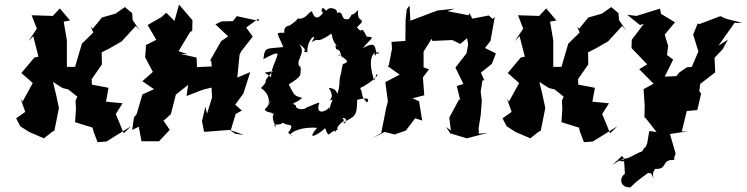

<svg xmlns="http://www.w3.org/2000/svg" viewBox="-20 -588 3282 844"><path d="M280 -195 320 -163 312 -146 314 -109 310 -51 387 -27 391 -10 409 37 448 34 556 -33 524 -2 489 -87 519 -134 446 -141 457 -202 437 -206 384 -216 383 -240 428 -305 427 -358 457 -373 515 -406 577 -474 595 -453 563 -500 561 -530 529 -557 488 -528 428 -511 388 -462 379 -471 390 -445 340 -396 310 -294H274V-410L276 -399L260 -493L288 -498L243 -551L212 -518L119 -521L142 -462L105 -407L126 -429L149 -339L131 -335L74 -267C90 -252 108 -238 124 -223L79 -141L70 -156L91 -96L51 -68L69 -33L108 -8L173 20L210 -9L219 -13L239 -113C231 -152 223 -190 213 -228L255 -201Z M1014 0 994 -14 1016 -87 1043 -102 1014 -128 1050 -177 1080 -271 1023 -247 1033 -347 1040 -362 1091 -427 1062 -467 1116 -506 1118 -496 1021 -517 1004 -495 954 -494 927 -481 983 -428 952 -407 902 -319 908 -322 911 -296 846 -293 844 -335 773 -351 804 -350 765 -363 816 -448 825 -452 826 -499 767 -568 747 -496 711 -532 690 -513 629 -478 667 -413 622 -390 618 -336 652 -272 606 -231 657 -196 606 -173 581 -87 569 -72 561 -17 590 -31 602 33H679L726 -17L698 -59L703 -61L731 -86L753 -172C771 -187 790 -201 807 -215L800 -166L873 -194L910 -203L912 -159L890 -88L883 -119L868 -56L877 -9H888L990 -17L1052 5Z M1144 -269 1180 -275C1118 -210 1174 -248 1127 -201C1142 -191 1171 -166 1159 -126C1176 -169 1171 -133 1144 -107C1147 -91 1185 -96 1173 -88C1204 -92 1157 -93 1195 -28C1165 -49 1216 -33 1222 -49C1251 -30 1273 -50 1253 -12C1229 -3 1297 25 1255 3C1283 -25 1340 -29 1374 -26C1313 46 1402 -13 1409 -25C1429 28 1420 -10 1466 -18C1452 -34 1444 -53 1454 -6C1473 -63 1505 -48 1485 -69C1514 -72 1497 -36 1489 -49C1537 -78 1550 -71 1550 -149C1550 -149 1618 -169 1593 -137C1561 -173 1580 -169 1563 -201C1604 -220 1652 -259 1636 -263L1625 -233C1599 -316 1612 -341 1627 -357C1624 -318 1642 -380 1645 -351C1618 -353 1651 -421 1575 -376C1610 -421 1634 -425 1592 -427C1562 -488 1579 -430 1549 -468C1601 -517 1544 -479 1555 -544C1508 -497 1547 -556 1514 -505C1466 -492 1504 -558 1443 -523C1492 -534 1430 -571 1414 -540C1391 -572 1389 -531 1401 -533C1379 -502 1362 -504 1351 -539C1332 -531 1325 -502 1287 -506C1276 -500 1308 -513 1246 -471C1275 -476 1224 -485 1230 -444C1183 -445 1202 -443 1225 -381C1149 -373 1144 -383 1138 -329C1133 -323 1197 -364 1200 -350C1193 -315 1175 -300 1171 -249ZM1479 -269 1484 -280C1463 -222 1481 -231 1462 -171C1465 -159 1468 -201 1425 -201C1465 -145 1400 -141 1442 -150C1417 -91 1432 -87 1427 -116C1412 -95 1364 -81 1384 -137C1368 -135 1300 -101 1335 -120C1315 -99 1275 -109 1281 -125C1251 -136 1285 -133 1308 -158C1269 -168 1275 -170 1249 -217C1308 -254 1303 -254 1300 -298L1285 -291C1300 -283 1285 -274 1305 -284C1265 -322 1333 -348 1295 -394C1350 -356 1292 -366 1331 -358C1328 -422 1384 -449 1349 -403C1392 -427 1362 -393 1425 -432C1451 -454 1424 -422 1467 -380C1476 -371 1445 -408 1458 -372C1481 -368 1474 -348 1486 -333C1481 -366 1448 -320 1473 -349C1504 -320 1521 -318 1487 -306Z M2085 0 2084 -26 2093 -81 2098 -145 2093 -186 2101 -235H2109L2094 -269L2142 -307L2160 -353L2112 -377L2136 -408L2155 -513L2145 -505L2129 -520L2056 -506L2044 -530L2039 -521L1947 -539L1980 -550L1904 -542L1890 -537L1784 -497L1780 -564L1768 -547L1763 -501L1762 -408L1701 -404L1703 -373L1689 -300L1683 -298L1737 -260L1674 -227L1685 -142L1677 -111L1656 -4L1617 20L1670 -8L1715 3L1764 -14L1805 -68L1836 -58L1822 -143L1793 -156L1845 -169L1839 -248L1866 -283L1842 -292V-361L1877 -417L1881 -408L1968 -412L2003 -395L2033 -420L2038 -393L2031 -354L1982 -291L2017 -219L1988 -210L2003 -148L1998 -151L1955 -71L1962 -14L1941 -30L1959 -2L2032 20L2125 -4Z M2418 -195 2458 -163 2450 -146 2452 -109 2448 -51 2525 -27 2529 -10 2547 37 2586 34 2694 -33 2662 -2 2627 -87 2657 -134 2584 -141 2595 -202 2575 -206 2522 -216 2521 -240 2566 -305 2565 -358 2595 -373 2653 -406 2715 -474 2733 -453 2701 -500 2699 -530 2667 -557 2626 -528 2566 -511 2526 -462 2517 -471 2528 -445 2478 -396 2448 -294H2412V-410L2414 -399L2398 -493L2426 -498L2381 -551L2350 -518L2257 -521L2280 -462L2243 -407L2264 -429L2287 -339L2269 -335L2212 -267C2228 -252 2246 -238 2262 -223L2217 -141L2208 -156L2229 -96L2189 -68L2207 -33L2246 -8L2311 20L2348 -9L2357 -13L2377 -113C2369 -152 2361 -190 2351 -228L2393 -201Z M2715 97 2723 111 2727 176C2701 194 2704 236 2751 236C2774 214 2770 215 2829 172C2853 178 2831 163 2862 210C2825 164 2889 139 2851 154C2923 161 2880 113 2943 115C2951 95 2935 124 2950 87L2925 1L3005 -11L2977 -10L2999 -100L3045 -104L3062 -176L3054 -188L3058 -219L3124 -270L3121 -334L3157 -372L3180 -414L3138 -387L3210 -489L3215 -487L3242 -488L3173 -505L3146 -517C3114 -505 3085 -493 3054 -482L3047 -485L3027 -436L3050 -362L3021 -294L2999 -292L2967 -270L2919 -213L2962 -254L2902 -251L2939 -326L2912 -346L2917 -386L2902 -436L2947 -490L2886 -527L2881 -550L2778 -518L2737 -523L2793 -478L2810 -483L2757 -413L2756 -377L2825 -305L2790 -284L2783 -291L2853 -220L2809 -196L2814 -123L2813 -72L2818 -69L2866 -8L2834 -12L2825 42C2808 84 2826 37 2802 78C2792 77 2731 120 2694 118C2760 135 2761 75 2672 137Z"/></svg>

Font: Asimov Aggro
Style: CondIt
Weight: 500
Designer: Google
Version: Version 2.000980; 2014